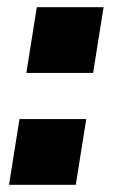

<svg xmlns="http://www.w3.org/2000/svg" viewBox="-20 -512 312 532"><path d="M53 -310 82 -492H267L238 -310ZM5 0 34 -182H219L190 0Z"/></svg>

Font: Nunito Sans Black
Style: Italic
Weight: 900
Italic angle: -9°
Designer: Vernon Adams
Foundry: Vernon Adams
Version: Version 3.006; ttfautohint (v1.8.3)